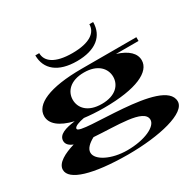

<svg xmlns="http://www.w3.org/2000/svg" viewBox="-201 -974 1429 1409"><g transform="rotate(-30 513.0 -269.5)"><path d="M514 -169C789 -169 927 -237 927 -334C927 -392 880 -439 786 -468H977V-500H516H514C239 -500 101 -435 101 -335C101 -271 160 -220 277 -192C195 -182 132 -162 131 -109C131 -81 151 -61 185 -48C101 -23 23 16 23 74C23 161 196 215 495 216C764 216 1006 158 1005 59C1004 -152 260 -75 260 -137C260 -157 304 -171 347 -179C395 -173 451 -169 514 -169ZM514 -202C395 -202 343 -266 343 -335C343 -403 395 -468 514 -468C632 -468 685 -402 685 -334C685 -266 633 -202 514 -202ZM301 -755H268C268 -637 355 -565 513 -565C672 -565 758 -637 758 -755H726C726 -685 662 -633 513 -633C365 -633 301 -685 301 -755ZM261 66C261 32 292 3 338 -22C523 -8 764 -21 764 76C764 133 655 186 506 186C373 186 261 129 261 66Z"/></g></svg>

Font: Sprat Extended
Style: Bold
Weight: 700
Width: 9
Designer: Ethan Nakache
Foundry: Collletttivo
Version: Version 2.000;Glyphs 3.2 (3217)